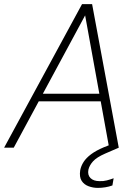

<svg xmlns="http://www.w3.org/2000/svg" viewBox="-30 -720 679 936"><path d="M-10 0 370 -700H419L549 0H502L385 -645L37 0ZM134 -226 156 -263H475L483 -226ZM447 196Q424 196 402 188Q380 180 368 161.5Q356 143 361 110Q365 89 377.5 69.5Q390 50 414 32Q438 14 476 -2L539 -27L549 0L482 29Q441 47 423.5 66.5Q406 86 401 107Q396 133 411 148Q426 163 455 163Q473 164 490.5 159.5Q508 155 524 149L518 184Q502 190 483.5 193Q465 196 447 196Z"/></svg>

Font: DM Sans 10pt ExtraLight
Style: Italic
Weight: 250
Italic angle: -10°
Version: Version 4.004;gftools[0.9.30]